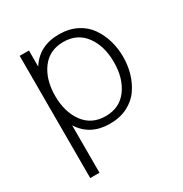

<svg xmlns="http://www.w3.org/2000/svg" viewBox="-153 -597 837 879"><g transform="rotate(-30 265.0 -157.0)"><path d="M122.1 -480.5H73.2V165.5H122.1V-85Q172.9 -4.4 277.3 -4.4Q329.6 -4.4 370.1 -24.9Q410.6 -45.4 434.3 -79.8Q458 -114.3 469.7 -155Q481.4 -195.8 481.4 -240.2Q481.4 -284.7 469.7 -325.4Q458 -366.2 434.3 -400.6Q410.6 -435.1 370.1 -455.6Q329.6 -476.1 277.3 -476.1Q172.9 -476.1 122.1 -395.5ZM162.8 -99.6Q122.1 -154.8 122.1 -240.2Q122.1 -325.7 162.8 -380.9Q203.6 -436 277.3 -436Q351.1 -436 391.8 -380.9Q432.6 -325.7 432.6 -240.2Q432.6 -154.8 391.8 -99.6Q351.1 -44.4 277.3 -44.4Q203.6 -44.4 162.8 -99.6Z"/></g></svg>

Font: AzarMehrMonospaced
Style: SansRegular
Weight: 1
Designer: Amin Abedi
Version: Version 1.00